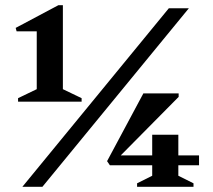

<svg xmlns="http://www.w3.org/2000/svg" viewBox="-20 -722 825 742"><path d="M49.8 -329V-342.6L122 -377.4V-600.8H44.2L40.6 -614.2L205.8 -702H223V-377.4L295.4 -342.6V-329ZM66.4 0 632.4 -690H709.8L143.8 0ZM404.6 -83.4 393.8 -99.2 534 -361H670.4V-347.6L425 -99.6L424.2 -88.2ZM404.6 -83.4 423.2 -121.4H749.2V-83.4ZM509.8 0V-13.6L568.2 -42.8V-201.4H669.2V-42.8L727.8 -13.6V0Z"/></svg>

Font: Platypi Light
Style: Regular
Weight: 300
Designer: David Sargent
Foundry: Bolt Cutter Type
Version: Version 1.200